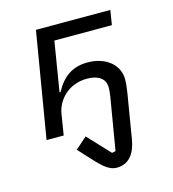

<svg xmlns="http://www.w3.org/2000/svg" viewBox="-108 -606 817 907"><g transform="rotate(-15 300.0 -152.0)"><path d="M352.6 212C415.5 212 445 161.9 454.9 101.2L491.5 -119C495.4 -143.5 497.5 -167.3 497.5 -181.1C497.5 -251.8 436.8 -304.3 345.5 -304.3C271.7 -304.3 223.4 -269.5 187.1 -202.1H182.2L221.9 -444.6H503.2L514.6 -516H150.9L64.6 0H148.4L165.1 -103.3C175.4 -164.1 229.8 -230.8 323.9 -230.8C379.6 -230.8 412.6 -207 412.6 -163.7C412.6 -155.2 411.6 -136.7 408.4 -119L365.8 134.6L348 138.5L247.2 31.2L190.7 81L224.1 117.5C277.7 175.8 308.6 212 352.6 212Z"/></g></svg>

Font: Margiela Mono Italic Text It
Style: Regular
Weight: 400
Designer: Mike Abbink, Paul van der Laan, Pieter van Rosmalen
Foundry: Bold Monday
Version: Version 2.003 2021